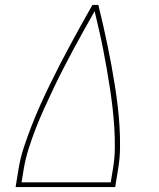

<svg xmlns="http://www.w3.org/2000/svg" viewBox="-20 -755 640 775"><path d="M43 0 55 -74Q62 -117 76 -159.5Q90 -202 106.5 -244.5Q123 -287 141.5 -328.5Q160 -370 180 -411Q200 -452 221 -493Q242 -534 264 -574.5Q286 -615 308 -655Q330 -695 353 -735H377Q387 -695 396 -655Q405 -615 413.5 -574.5Q422 -534 429.5 -493Q437 -452 443.5 -411Q450 -370 455 -328Q460 -286 462.5 -244Q465 -202 464.5 -159Q464 -116 457 -74L445 0ZM67 -19H427L436 -74Q443 -115 443.5 -156Q444 -197 441.5 -237.5Q439 -278 434.5 -318Q430 -358 424 -397.5Q418 -437 411 -476.5Q404 -516 396.5 -555Q389 -594 380 -632.5Q371 -671 362 -710Q340 -671 318.5 -632.5Q297 -594 276 -555Q255 -516 235 -477Q215 -438 196 -398Q177 -358 159 -318.5Q141 -279 125 -238Q109 -197 96 -156Q83 -115 76 -74Z"/></svg>

Font: Iosevka Curly ThExObl
Style: Regular
Weight: 100
Width: 7
Italic angle: -9°
Monospace: yes
Designer: Belleve Invis
Foundry: Belleve Invis
Version: Version 11.1.0; ttfautohint (v1.8.3)